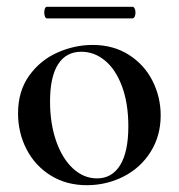

<svg xmlns="http://www.w3.org/2000/svg" viewBox="-20 -531 526 564"><path d="M33 -198Q33 -263 65.5 -308.5Q98 -354 148.5 -376.5Q199 -399 252 -399Q313 -399 358.5 -370Q404 -341 428 -293.5Q452 -246 452 -192Q452 -132 422.5 -85Q393 -38 343 -12.5Q293 13 235 13Q175 13 129 -15.5Q83 -44 58 -92.5Q33 -141 33 -198ZM357 -160Q357 -227 338.5 -277Q320 -327 288.5 -353Q257 -379 219 -379Q174 -379 150.5 -342Q127 -305 127 -233Q127 -168 145 -116.5Q163 -65 194.5 -36Q226 -7 265 -7Q309 -7 333 -46Q357 -85 357 -160ZM110 -494Q110 -501 112 -506Q114 -511 118 -511H369Q373 -511 375.5 -506Q378 -501 378 -494Q378 -487 375.5 -482Q373 -477 369 -477H118Q114 -477 112 -482.5Q110 -488 110 -494Z"/></svg>

Font: Cormorant Infant SemiBold
Style: Regular
Weight: 600
Designer: Christian Thalmann (Catharsis Fonts)
Foundry: Catharsis Fonts
Version: Version 4.000